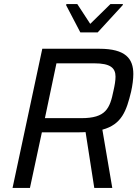

<svg xmlns="http://www.w3.org/2000/svg" viewBox="-20 -929 685 949"><path d="M307 -903 377 -769H463L586 -903L588 -909H526L426 -811L362 -909H308ZM189 -688 42 0H128L187 -275H360C375 -275 390 -275 403 -276L446 0H535L486 -288C582 -314 605 -381 628 -476C635 -507 639 -539 639 -563C639 -639 601 -688 471 -688ZM382 -345H202L259 -616H446C526 -616 551 -593 551 -550C551 -531 547 -507 541 -481C523 -392 503 -345 382 -345Z"/></svg>

Font: Saira UNSAM
Style: Italic
Weight: 400
Italic angle: -12°
Designer: Hector Gatti with collaboration of the Omnibus-Type team
Foundry: Omnibus-Type
Version: Version 0.072;PS 000.072;hotconv 1.0.88;makeotf.lib2.5.64775